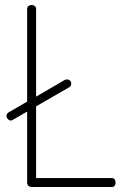

<svg xmlns="http://www.w3.org/2000/svg" viewBox="-20 -751 498 771"><path d="M107 0Q100 0 94.5 -4.5Q89 -9 89 -18V-303L32 -270Q28 -267 23 -267Q17 -267 11.5 -273Q6 -279 6 -286Q6 -290 8.5 -294Q11 -298 15 -300L89 -343V-714Q89 -723 94.5 -727Q100 -731 107 -731Q114 -731 119.5 -727Q125 -723 125 -714V-363L240 -430Q243 -432 249 -432Q254 -432 257.5 -430Q261 -428 263.5 -424.5Q266 -421 266 -416Q266 -405 257 -400L125 -324V-36H429Q437 -36 440.5 -30.5Q444 -25 444 -18Q444 -11 440.5 -5.5Q437 0 429 0Z"/></svg>

Font: Dosis ExtraLight ExtraLight
Style: Regular
Weight: 250
Version: Version 3.001; ttfautohint (v1.8.2)